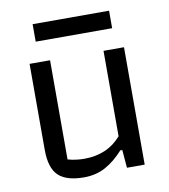

<svg xmlns="http://www.w3.org/2000/svg" viewBox="-74 -686 668 757"><g transform="rotate(-10 260.0 -307.0)"><path d="M107 -622H413V-552H107ZM68 -126V-470H150V-73Q181 -64 216 -64Q309 -64 364 -128V-470H446V0H375L369 -72H361Q327 -34 289 -13Q251 8 202 8Q132 8 100 -22.5Q68 -53 68 -126Z"/></g></svg>

Font: Athiti Medium
Style: Regular
Weight: 500
Designer: CadsonDemak Team
Foundry: CadsonDemak
Version: Version 1.032